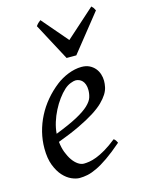

<svg xmlns="http://www.w3.org/2000/svg" viewBox="-111 -772 636 857"><g transform="rotate(-15 206.5 -343.0)"><path d="M190.9 -381.8Q174.8 -367.2 159.4 -346.2Q144 -325.2 131.6 -300.8Q119.1 -276.4 110.8 -249.8Q102.5 -223.1 100.6 -197.3Q164.6 -222.2 201.9 -242.4Q239.3 -262.7 258.3 -280.8Q277.3 -298.8 282.7 -315.4Q288.1 -332 288.1 -349.1Q288.1 -364.3 284.2 -375.2Q280.3 -386.2 273.9 -392.8Q267.6 -399.4 259.5 -402.6Q251.5 -405.8 243.2 -405.8Q235.4 -405.8 220.2 -400.1Q205.1 -394.5 190.9 -381.8ZM366.2 -371.1Q366.2 -357.4 363 -342.3Q359.9 -327.1 349.9 -311Q339.8 -294.9 322 -277.3Q304.2 -259.8 274.7 -241Q245.1 -222.2 202.6 -201.9Q160.2 -181.6 101.1 -159.7Q104 -132.3 112.5 -109.9Q121.1 -87.4 132.6 -71.3Q144 -55.2 157.5 -46.1Q170.9 -37.1 184.1 -37.1Q194.3 -37.1 209 -39.3Q223.6 -41.5 242.9 -48.8Q262.2 -56.2 286.4 -70.3Q310.5 -84.5 339.8 -107.9Q345.2 -105 349.4 -98.4Q353.5 -91.8 355 -87.9Q314.9 -53.2 284.2 -32Q253.4 -10.7 229.2 0.7Q205.1 12.2 185.8 16.1Q166.5 20 148.9 20Q132.8 20 112.3 11Q91.8 2 73.7 -17.8Q55.7 -37.6 43.2 -69.6Q30.8 -101.6 30.8 -147.9Q30.8 -186 40 -222.9Q49.3 -259.8 66.7 -293.7Q84 -327.6 109.4 -357.9Q134.8 -388.2 167 -413.1Q178.2 -421.9 192.4 -429.9Q206.5 -438 221.9 -444.1Q237.3 -450.2 253.2 -453.6Q269 -457 284.2 -457Q305.2 -457 320.6 -449.5Q335.9 -441.9 346.2 -429.7Q356.4 -417.5 361.3 -402.1Q366.2 -386.7 366.2 -371.1ZM275.9 -512.7H231L139.6 -684.1Q146.5 -693.4 150.4 -696.8Q154.3 -700.2 161.6 -706.1L263.7 -586.9L397 -706.1Q402.8 -700.7 405.5 -697Q408.2 -693.4 412.6 -684.1Z"/></g></svg>

Font: Gentium Plus APac
Style: Italic
Weight: 400
Italic angle: -8°
Designer: J. Victor Gaultney, Annie Olsen, Iska Routamaa, Becca Hirsbrunner
Foundry: SIL International
Version: Version 5.000